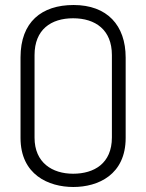

<svg xmlns="http://www.w3.org/2000/svg" viewBox="-20 -736 583 767"><path d="M482 -506C482 -635 408 -716 274 -716C146 -716 62 -648 62 -507V-185C62 -38 174 11 273 11C372 11 482 -38 482 -185ZM427 -187C427 -83 356 -42 272 -42C189 -42 118 -86 118 -186V-516C118 -618 184 -663 272 -663C361 -663 427 -617 427 -516Z"/></svg>

Font: Advent Pro
Style: Regular
Weight: 400
Designer: Andreas Kalpakidis
Foundry: Andreas Kalpakidis
Version: Version 2.002 2008